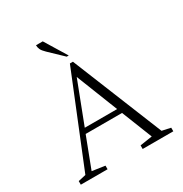

<svg xmlns="http://www.w3.org/2000/svg" viewBox="-195 -1009 1100 1156"><g transform="rotate(-30 354.5 -431.0)"><path d="M33 0V-25L86 -37L341 -665H362L616 -38L676 -25V0H463V-25L548 -38L464 -250H211L130 -38L219 -25V0ZM225 -285H450L336 -574ZM345 -710 252 -799Q232 -818 225.5 -832.5Q219 -847 219 -862H266L359 -710Z"/></g></svg>

Font: Spectral SC ExtraLight
Style: Regular
Weight: 275
Designer: Jean-Baptiste Levee
Foundry: Production Type
Version: Version 2.001